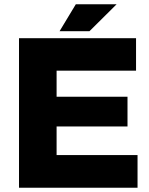

<svg xmlns="http://www.w3.org/2000/svg" viewBox="-20 -879 696 899"><path d="M69 0V-700H617V-548H245V-426H577V-287H245V-153H624V0ZM259 -733 335 -859H526L399 -733Z"/></svg>

Font: REM Medium
Style: Bold
Weight: 700
Version: Version 1.005;gftools[0.9.28]